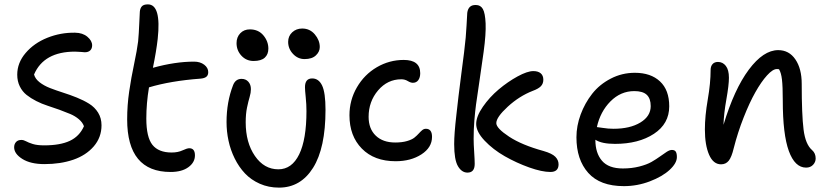

<svg xmlns="http://www.w3.org/2000/svg" viewBox="-20 -794 3799 881"><path d="M184.1 -41Q120.1 -41 82.5 -64.7Q44.9 -88.4 44.9 -118.2Q44.9 -132.8 53.5 -142.3Q62 -151.9 78.1 -151.9Q88.4 -151.9 99.4 -145.8Q110.4 -139.6 130.4 -133.3Q150.4 -127 183.1 -127Q255.9 -127 300.3 -147.7Q344.7 -168.5 365.2 -214.8Q358.9 -232.4 342 -246.8Q325.2 -261.2 302.7 -270.8Q280.3 -280.3 252.9 -290.3Q225.6 -300.3 198.7 -308.8Q171.9 -317.4 146.5 -330.3Q121.1 -343.3 101.8 -358.6Q82.5 -374 70.8 -397.7Q59.1 -421.4 59.1 -451.2Q59.1 -505.9 97.7 -551Q136.2 -596.2 197 -620.6Q257.8 -645 324.2 -644Q359.4 -643.6 381.1 -625.2Q402.8 -606.9 402.8 -585.9Q402.8 -571.3 394 -562.7Q385.3 -554.2 369.1 -554.2Q365.7 -554.2 351.3 -555.7Q336.9 -557.1 324.2 -557.1Q181.2 -557.1 136.2 -452.1Q141.6 -432.1 161.6 -416.5Q181.6 -400.9 209.2 -390.1Q236.8 -379.4 269 -369.1Q301.3 -358.9 332.3 -346.4Q363.3 -334 388.9 -318.1Q414.6 -302.2 430.2 -277.1Q445.8 -252 445.8 -219.2Q445.8 -163.6 410.2 -122.3Q374.5 -81.1 315.9 -61Q257.3 -41 184.1 -41Z M762.7 -4.9Q563.5 -4.9 563.5 -246.1Q563.5 -311.5 572.8 -374.5Q582 -437.5 595.5 -501Q608.9 -564.5 613.8 -604Q617.2 -640.6 618.9 -684.1Q620.6 -727.5 621.6 -740.2Q623 -756.3 631.1 -765.1Q639.2 -773.9 658.7 -773.9Q720.7 -773.9 703.6 -615.2Q697.3 -559.1 681.6 -482.9Q783.7 -511.2 870.6 -511.2Q898.4 -511.2 917 -497.1Q935.5 -482.9 935.5 -462.9Q935.5 -448.7 926.8 -441.7Q918 -434.6 899.4 -433.1Q762.7 -422.9 663.6 -393.1Q651.4 -319.8 651.4 -250Q651.4 -164.6 679.4 -129.4Q707.5 -94.2 767.6 -94.2Q796.4 -94.2 817.4 -104Q838.4 -113.8 848.6 -113.8Q874.5 -113.8 874.5 -81.1Q874.5 -48.8 844.5 -26.9Q814.5 -4.9 762.7 -4.9Z M1377.4 -522.9Q1346.7 -522.9 1324.5 -546.6Q1302.2 -570.3 1302.2 -602.1Q1302.2 -628.4 1320.8 -645.8Q1339.4 -663.1 1366.7 -663.1Q1401.9 -663.1 1424.6 -636.2Q1447.3 -609.4 1447.3 -578.1Q1447.3 -556.6 1429.4 -539.8Q1411.6 -522.9 1377.4 -522.9ZM1143.6 -514.2Q1110.4 -514.2 1087.9 -538.3Q1065.4 -562.5 1065.4 -596.2Q1065.4 -623.5 1082.5 -641.4Q1099.6 -659.2 1126.5 -659.2Q1165.5 -659.2 1188.5 -631.8Q1211.4 -604.5 1211.4 -570.8Q1211.4 -544.4 1194.8 -529.3Q1178.2 -514.2 1143.6 -514.2ZM1260.3 66.9Q1212.4 66.9 1172.1 49.1Q1131.8 31.2 1104 1.7Q1076.2 -27.8 1056.9 -66.9Q1037.6 -106 1028.6 -148.2Q1019.5 -190.4 1019.5 -233.9Q1019.5 -325.7 1049.3 -402.8Q1060.5 -432.1 1088.4 -432.1Q1107.9 -432.1 1119.6 -418.9Q1131.3 -405.8 1131.3 -384.8Q1131.3 -368.7 1125.5 -349.1Q1119.6 -329.6 1113.5 -300.5Q1107.4 -271.5 1107.4 -232.9Q1107.4 -139.6 1149.7 -78.4Q1191.9 -17.1 1257.3 -17.1Q1319.3 -17.1 1352.8 -85.7Q1386.2 -154.3 1386.2 -284.2Q1386.2 -315.4 1382.8 -348.1Q1379.4 -380.9 1379.4 -394Q1379.4 -434.1 1412.6 -434.1Q1442.4 -434.1 1458 -401.6Q1473.6 -369.1 1473.6 -290Q1473.6 -114.7 1416.5 -23.9Q1359.4 66.9 1260.3 66.9Z M1795.4 -54.2Q1697.3 -54.2 1640.4 -112.1Q1583.5 -169.9 1583.5 -265.1Q1583.5 -334.5 1617.7 -393.3Q1651.9 -452.1 1709.2 -485.6Q1766.6 -519 1832.5 -519Q1908.2 -519 1908.2 -458Q1908.2 -438.5 1899.4 -426.3Q1890.6 -414.1 1874.5 -414.1Q1864.3 -414.1 1851.1 -422.1Q1837.9 -430.2 1821.3 -430.2Q1758.3 -430.2 1714.8 -379.2Q1671.4 -328.1 1671.4 -257.8Q1671.4 -203.1 1704.1 -171.6Q1736.8 -140.1 1793.5 -140.1Q1824.7 -140.1 1847.4 -146.7Q1870.1 -153.3 1881.6 -162.6Q1893.1 -171.9 1901.1 -180.9Q1909.2 -189.9 1917 -196.5Q1924.8 -203.1 1934.1 -203.1Q1962.4 -203.1 1962.4 -166Q1962.4 -117.2 1913.8 -85.7Q1865.2 -54.2 1795.4 -54.2Z M2125 -2Q2098.6 -2 2081.3 -31.5Q2064 -61 2064 -132.8Q2064 -156.2 2066.4 -188.7Q2068.8 -221.2 2074.5 -270.5Q2080.1 -319.8 2084 -353.5Q2087.9 -387.2 2096.9 -456.1Q2106 -524.9 2109.4 -553.2Q2118.7 -627.9 2120.8 -677.5Q2123 -727.1 2124 -734.9Q2128.9 -772.5 2164.1 -771Q2185.1 -771 2195.6 -752.7Q2206.1 -734.4 2208.3 -686.5Q2210.4 -638.7 2199.2 -556.2Q2190.9 -495.6 2179.7 -420.2Q2168.5 -344.7 2164.3 -314.5Q2160.2 -284.2 2156.7 -242.4Q2153.3 -200.7 2153.3 -157.2Q2153.3 -132.8 2155.8 -96.2Q2158.2 -59.6 2158.2 -42Q2158.2 -2 2125 -2ZM2505.4 -4.9Q2466.8 -4.9 2408.4 -25.6Q2350.1 -46.4 2296.1 -77.1Q2242.2 -107.9 2203.6 -148.7Q2165 -189.5 2165 -225.1Q2165 -259.8 2195.6 -304Q2226.1 -348.1 2268.1 -383.5Q2310.1 -418.9 2355 -443.4Q2399.9 -467.8 2427.2 -467.8Q2449.2 -467.8 2461.2 -457.5Q2473.1 -447.3 2473.1 -428.2Q2473.1 -410.2 2461.9 -398.4Q2450.7 -386.7 2424.3 -377Q2362.8 -353 2310.1 -304.7Q2257.3 -256.3 2257.3 -229Q2257.3 -205.6 2315.9 -167Q2374.5 -128.4 2474.1 -101.1Q2513.2 -89.8 2528.1 -74.7Q2543 -59.6 2543 -40Q2543 -4.9 2505.4 -4.9Z M2842.8 60.1Q2733.4 60.1 2679.2 -0.7Q2625 -61.5 2625 -164.1Q2625 -216.3 2644.3 -268.6Q2663.6 -320.8 2697.3 -363.8Q2731 -406.7 2782.5 -433.3Q2834 -460 2893.1 -460Q2966.3 -460 3008.5 -420.4Q3050.8 -380.9 3050.8 -306.2Q3050.8 -226.1 2980.5 -179.9Q2910.2 -133.8 2801.8 -133.8Q2740.7 -133.8 2711.9 -152.8V-151.9Q2711.9 -91.8 2742.2 -56.4Q2772.5 -21 2837.9 -21Q2878.4 -21 2913.1 -29.8Q2947.8 -38.6 2969.5 -51Q2991.2 -63.5 3008.3 -75.9Q3025.4 -88.4 3039.1 -97.2Q3052.7 -106 3063 -106Q3075.7 -106 3080.8 -98.1Q3085.9 -90.3 3085.9 -73.2Q3085.9 -45.4 3052.7 -14.6Q3019.5 16.1 2961.9 38.1Q2904.3 60.1 2842.8 60.1ZM2718.8 -210.9Q2723.1 -210.9 2746.8 -207Q2770.5 -203.1 2794.9 -203.1Q2871.1 -203.1 2918.5 -231.9Q2965.8 -260.7 2965.8 -307.1Q2965.8 -341.8 2947.8 -358.9Q2929.7 -376 2890.6 -376Q2828.1 -376 2781.2 -328.9Q2734.4 -281.7 2718.8 -210.9Z M3678.7 -24.9Q3627.4 -24.9 3599.6 -101.1Q3571.8 -177.2 3571.8 -333Q3571.8 -397.5 3568.1 -428.7Q3564.5 -460 3554.7 -476.1Q3551.8 -477.1 3544.4 -477.1Q3525.9 -477.1 3499.5 -448Q3473.1 -418.9 3446 -370.8Q3418.9 -322.8 3392.1 -254.6Q3365.2 -186.5 3346.7 -113.8Q3336.9 -72.8 3323.7 -56.4Q3310.5 -40 3288.6 -40Q3252.9 -40 3233.6 -84.2Q3214.4 -128.4 3214.4 -200.2Q3214.4 -261.2 3227.5 -336.9Q3240.7 -412.6 3240.7 -473.1Q3240.7 -489.7 3249.5 -499.8Q3258.3 -509.8 3274.4 -509.8Q3296.4 -509.8 3310.5 -491.7Q3324.7 -473.6 3324.7 -437Q3324.7 -403.8 3313 -338.1Q3301.3 -272.5 3299.8 -221.2Q3349.1 -384.8 3416 -474.4Q3482.9 -564 3550.8 -564Q3600.6 -564 3629.6 -521.5Q3658.7 -479 3658.7 -409.2Q3658.7 -267.6 3667.2 -199.5Q3675.8 -131.3 3706.5 -105Q3722.7 -90.8 3722.7 -66.9Q3722.7 -50.3 3710.7 -37.6Q3698.7 -24.9 3678.7 -24.9Z"/></svg>

Font: Shantell Sans Irregular Bouncy
Style: Regular
Weight: 400
Designer: Stephen Nixon, Anya Danilova, Shantell Martin
Foundry: Arrow Type
Version: Version 1.006;[9816181b4]